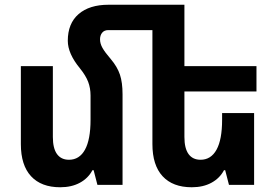

<svg xmlns="http://www.w3.org/2000/svg" viewBox="-20 -780 1162 810"><path d="M758 -394V-202Q758 -154 775.5 -130Q793 -106 826 -106Q870 -106 893.5 -148.5Q917 -191 917 -275V-303H1052V0H946L930 -62H925Q907 -28 872 -9Q837 10 789 10Q709 10 666 -36.5Q623 -83 623 -172V-653H437Q420 -653 411 -642Q402 -631 402 -614Q402 -596 412.5 -577.5Q423 -559 448 -530Q475 -498 486 -465Q497 -432 497 -382V0H391L375 -62H370Q352 -28 317 -9Q282 10 234 10Q154 10 111 -36.5Q68 -83 68 -172V-501H203V-202Q203 -154 220.5 -130Q238 -106 271 -106Q315 -106 338.5 -148.5Q362 -191 362 -275V-377Q362 -408 352 -434.5Q342 -461 317 -492Q266 -554 266 -608Q266 -681 311.5 -720.5Q357 -760 438 -760H662H758V-501H1062V-394Z"/></svg>

Font: Noto Sans Armenian SmBd Narrow
Style: Regular
Weight: 600
Width: 4
Designer: Monotype Design team
Foundry: Monotype Imaging Inc.
Version: Version 1.000